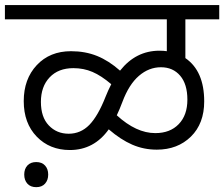

<svg xmlns="http://www.w3.org/2000/svg" viewBox="-35 -667 904 774"><path d="M591 -130.4Q650.7 -130.4 685.5 -166.6Q720.4 -202.7 720.4 -265.2Q720.4 -327.6 691.4 -361.7Q662.3 -395.9 613.8 -395.9Q565.2 -395.9 525 -361.2Q484.8 -326.6 458.5 -256.3Q447.4 -226.5 435.8 -202.2Q514.2 -130.4 591 -130.4ZM390.8 -277.6Q400.4 -301.8 413.5 -327.6Q373.1 -362 337.7 -377.1Q302.3 -392.3 260.9 -392.3Q200.2 -392.3 165.1 -355.2Q129.9 -318 129.9 -256.3Q129.9 -194.6 161.8 -161.3Q193.6 -127.9 241.9 -127.9Q290.2 -127.9 325.1 -163.5Q360 -199.2 390.8 -277.6ZM597.1 -63.7Q544.5 -63.7 498 -83.9Q451.5 -104.1 403.4 -145.6Q343.8 -62.2 246.7 -62.2Q165.3 -62.2 113 -116.3Q60.7 -170.4 60.7 -259.4Q60.7 -348.3 113.2 -404.4Q165.8 -460.6 251.3 -460.6Q308.9 -460.6 356.4 -441.4Q403.9 -422.1 448.9 -382.2Q512.6 -462.6 607.7 -462.6Q624.9 -462.6 637.5 -460.6V-589H-15.2V-646.6H848.8V-589H712.3V-432.8Q788.2 -380.7 788.2 -258.3Q788.2 -168.9 734.6 -116.3Q681 -63.7 597.1 -63.7ZM75.3 73.3Q62.7 59.2 62.7 36.7Q62.7 14.2 75.3 0.3Q88 -13.7 111 -13.7Q134 -13.7 146.6 0.3Q159.3 14.2 159.3 36.7Q159.3 59.2 146.6 73.3Q134 87.5 111 87.5Q88 87.5 75.3 73.3Z"/></svg>

Font: Khula
Style: Regular
Weight: 400
Designer: Erin McLaughlin, Steve Matteson
Version: Version 1.000;PS 1.0;hotconv 1.0.72;makeotf.lib2.5.5900; ttf